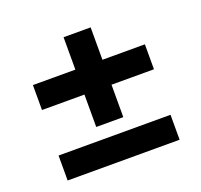

<svg xmlns="http://www.w3.org/2000/svg" viewBox="-100 -688 798 763"><g transform="rotate(-20 299.0 -306.0)"><path d="M62 -35.5V-141H535.5V-35.5ZM356 -196.5H241.5V-576H356ZM62 -333.5V-439H535.5V-333.5Z"/></g></svg>

Font: Anek Gujarati SemiExpanded SemiBold
Style: Regular
Weight: 600
Width: 6
Designer: Mrunmayee Ghaisas (Gujarati), Yesha Goshar (Latin)
Foundry: Ek Type
Version: Version 1.003